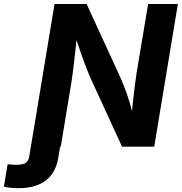

<svg xmlns="http://www.w3.org/2000/svg" viewBox="-138 -748 927 979"><path d="M-118.2 204.1 -99.1 89.4Q-88.4 90.8 -76.7 91.6Q-64.9 92.3 -54.7 92.3Q-20.5 92.3 -6.3 82Q7.8 71.8 11.2 48.3L29.8 -62H178.7L159.2 56.6Q146.5 133.3 95.2 172.4Q43.9 211.4 -43 211.4Q-65.4 211.4 -84.7 209.5Q-104 207.5 -118.2 204.1ZM19.5 0 140.1 -727.5H303.7L473.1 -358.9Q484.9 -333 497.3 -300.8Q509.8 -268.6 522.2 -228.3Q534.7 -188 545.4 -138.7L530.8 -134.3Q534.2 -174.3 538.8 -219.5Q543.5 -264.6 548.8 -306.4Q554.2 -348.1 558.6 -377L617.2 -727.5H769L648.4 0H484.4L330.6 -334.5Q314.9 -369.1 301.3 -404.1Q287.6 -439 272.9 -482.2Q258.3 -525.4 238.3 -584.5L256.8 -586.4Q251 -531.7 245.6 -483.4Q240.2 -435.1 235.6 -397.2Q231 -359.4 227.1 -334.5L171.9 0Z"/></svg>

Font: Inter 16pt
Style: Bold Italic
Weight: 700
Italic angle: -9.3988°
Version: Version 4.001;git-66647c0bb